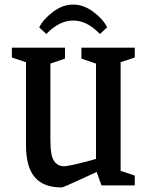

<svg xmlns="http://www.w3.org/2000/svg" viewBox="-20 -813 649 842"><path d="M94 -176V-540L32 -561V-604H265V-556L201 -534V-199Q201 -130 217 -107Q233 -84 261 -84Q286 -84 401 -116V-534L337 -556V-604H571V-561L509 -540V-64L571 -43V0H425L404 -59L352 -35Q258 9 250 9Q170 9 132 -36.5Q94 -82 94 -176ZM152 -693Q170 -729 212.5 -761Q255 -793 301 -793Q347 -793 389.5 -761Q432 -729 450 -693L418 -664Q362 -723 301 -723Q240 -723 183 -664Z"/></svg>

Font: Grenze Medium
Style: Regular
Weight: 500
Designer: Renata Polastri
Foundry: Omnibus-Type
Version: Version 1.002; ttfautohint (v1.8)